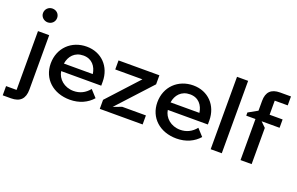

<svg xmlns="http://www.w3.org/2000/svg" viewBox="-137 -1182 2815 1819"><g transform="rotate(20 1270.5 -273.0)"><path d="M-30 194H53C144 194 189 149 189 57V-492H76V101H-30ZM133 -601C173 -601 204 -631 204 -671C204 -711 173 -740 133 -740C93 -740 62 -709 62 -669C62 -630 96 -601 133 -601Z M580 16C675 16 754 -21 806 -81L742 -151C701 -100 648 -74 585 -74C491 -74 423 -136 412 -211H816V-251C816 -404 710 -512 562 -512C409 -512 294 -403 294 -246C294 -91 412 16 580 16ZM703 -287H412C423 -362 473 -422 561 -422C648 -422 693 -360 703 -287Z M878 0H1310V-91H1071L986 -59L1300 -401V-492H888V-401H1162L878 -91Z M1655 16C1750 16 1829 -21 1881 -81L1817 -151C1776 -100 1723 -74 1660 -74C1566 -74 1498 -136 1487 -211H1891V-251C1891 -404 1785 -512 1637 -512C1484 -512 1369 -403 1369 -246C1369 -91 1487 16 1655 16ZM1778 -287H1487C1498 -362 1548 -422 1636 -422C1723 -422 1768 -360 1778 -287Z M1996 0H2108V-730H1996Z M2297 0H2409V-365L2359 -414H2540V-498H2409V-640H2540V-730H2430C2341 -730 2297 -686 2297 -597V-498L2204 -446V-414H2297Z"/></g></svg>

Font: LaHaus Display SemiBold
Style: Regular
Weight: 600
Designer: We are Make, BastardaType, Dalton Maag Ltd
Foundry: BastardaType, Dalton Maag Ltd
Version: Version 3.100;Glyphs 3.3 (3331)